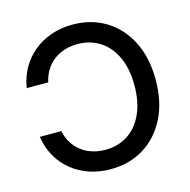

<svg xmlns="http://www.w3.org/2000/svg" viewBox="-109 -844 948 960"><g transform="rotate(-15 365.0 -364.0)"><path d="M348.6 -737.8Q445.3 -737.8 520 -692.4Q594.7 -647 637.5 -563Q680.2 -479 680.2 -364.3Q680.2 -249.5 637.5 -165.3Q594.7 -81.1 519.8 -35.4Q444.8 10.3 348.6 10.3Q290.5 10.3 239.7 -6.6Q189 -23.4 148.7 -55.7Q108.4 -87.9 82 -133.8Q55.7 -179.7 46.4 -237.8H158.2Q165 -202.6 182.4 -175Q199.7 -147.5 224.9 -128.4Q250 -109.4 281.2 -99.9Q312.5 -90.3 347.7 -90.3Q413.6 -90.3 463.6 -122.8Q513.7 -155.3 542 -216.8Q570.3 -278.3 570.3 -364.3Q570.3 -450.7 542 -511.7Q513.7 -572.8 463.6 -605Q413.6 -637.2 347.7 -637.2Q313 -637.2 281.7 -627.7Q250.5 -618.2 225.3 -599.4Q200.2 -580.6 182.9 -553Q165.5 -525.4 157.7 -490.2H46.4Q55.2 -545.4 80.8 -590.8Q106.4 -636.2 146.5 -669.2Q186.5 -702.1 237.8 -720Q289.1 -737.8 348.6 -737.8Z"/></g></svg>

Font: Inter 20pt Medium
Style: Regular
Weight: 500
Version: Version 4.001;git-66647c0bb